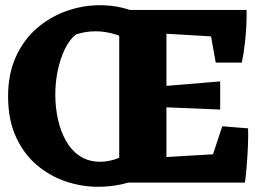

<svg xmlns="http://www.w3.org/2000/svg" viewBox="-20 -700 1021 736"><path d="M356 16Q293 16 232 -4.5Q171 -25 121 -67.5Q71 -110 41 -175.5Q11 -241 11 -331Q11 -416 40.5 -481.5Q70 -547 120.5 -591Q171 -635 234 -657.5Q297 -680 363 -680Q408 -680 450 -670Q492 -660 529 -639L484 -521Q466 -554 426 -567Q386 -580 347 -580Q327 -580 308 -577Q289 -574 271 -568Q246 -548 228.5 -511.5Q211 -475 201.5 -430Q192 -385 192 -337Q192 -287 202.5 -241Q213 -195 233.5 -159Q254 -123 286.5 -101.5Q319 -80 364 -80Q399 -80 434 -94Q469 -108 485 -134L534 -29Q494 -4 448.5 6Q403 16 356 16ZM506 0 583 -96 905 -115 919 0ZM437 0V-662H618V0ZM919 0 766 -16 832 -216 931 -208Q932 -180 930.5 -142.5Q929 -105 926 -67.5Q923 -30 919 0ZM824 -280 584 -290V-368L824 -388ZM900 -554 578 -573 503 -662H925ZM807 -460 774 -644 925 -662Q926 -641 924.5 -606Q923 -571 918.5 -532.5Q914 -494 907 -460Z"/></svg>

Font: Eczar
Style: Bold
Weight: 700
Designer: Vaibhav Singh
Foundry: Rosetta Type Foundry
Version: Version 2.000